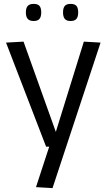

<svg xmlns="http://www.w3.org/2000/svg" viewBox="-20 -754 537 987"><path d="M165 208 233 0H217L11 -535L101 -540L267 -76L411 -540L497 -535L250 213ZM343 -646Q322 -646 313 -657Q304 -668 304 -690Q304 -713 313 -723.5Q322 -734 343 -734Q364 -734 373 -723.5Q382 -713 382 -690Q382 -668 373 -657Q364 -646 343 -646ZM153 -646Q132 -646 122.5 -657Q113 -668 113 -690Q113 -713 122.5 -723.5Q132 -734 153 -734Q174 -734 183 -723.5Q192 -713 192 -690Q192 -668 183 -657Q174 -646 153 -646Z"/></svg>

Font: Georama ExtraCondensed Thin
Style: Regular
Weight: 400
Version: Version 1.001